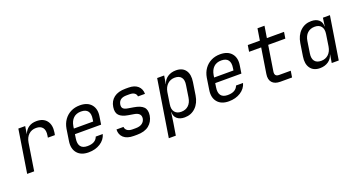

<svg xmlns="http://www.w3.org/2000/svg" viewBox="-49 -1417 4299 2315"><g transform="rotate(-20 2100.0 -260.0)"><path d="M67 0 154 -550H242L226 -450Q270 -560 389 -560Q476 -560 518.5 -505.5Q561 -451 547 -358L541 -325H451L455 -350Q466 -415 440 -449.5Q414 -484 356 -484Q299 -484 261 -449Q223 -414 212 -350L157 0Z M854 10Q757 10 709 -47.5Q661 -105 676 -200L699 -350Q710 -414 743.5 -461Q777 -508 828.5 -534Q880 -560 945 -560Q1043 -560 1091 -502.5Q1139 -445 1123 -350L1108 -253H772L764 -200Q754 -135 779.5 -100.5Q805 -66 866 -66Q971 -66 998 -140H1088Q1069 -71 1005 -30.5Q941 10 854 10ZM783 -321H1031L1035 -350Q1046 -415 1020.5 -450Q995 -485 933 -485Q872 -485 835 -450Q798 -415 787 -350Z M1432 10Q1347 10 1303 -29.5Q1259 -69 1262 -135H1352Q1354 -106 1377.5 -88Q1401 -70 1445 -70H1487Q1540 -70 1569.5 -92.5Q1599 -115 1605 -151Q1615 -221 1526 -236L1454 -248Q1375 -261 1341 -297Q1307 -333 1318 -403Q1329 -477 1383 -518.5Q1437 -560 1531 -560H1569Q1648 -560 1690 -522Q1732 -484 1732 -421H1642Q1640 -447 1618.5 -463.5Q1597 -480 1556 -480H1518Q1467 -480 1440.5 -460Q1414 -440 1408 -402Q1403 -368 1419.5 -351Q1436 -334 1478 -327L1550 -315Q1636 -301 1671.5 -264Q1707 -227 1696 -155Q1683 -79 1627.5 -34.5Q1572 10 1474 10Z M1819 180 1935 -550H2025L2008 -445H2010Q2025 -499 2070.5 -529.5Q2116 -560 2178 -560Q2261 -560 2300 -505.5Q2339 -451 2324 -356L2299 -195Q2284 -100 2227 -45Q2170 10 2087 10Q2025 10 1989.5 -21Q1954 -52 1956 -105H1953L1935 20L1909 180ZM2070 -68Q2127 -68 2163.5 -102Q2200 -136 2210 -200L2233 -350Q2244 -414 2218 -448Q2192 -482 2135 -482Q2080 -482 2042 -447Q2004 -412 1993 -350L1970 -200Q1960 -138 1987.5 -103Q2015 -68 2070 -68Z M2654 10Q2557 10 2509 -47.5Q2461 -105 2476 -200L2499 -350Q2510 -414 2543.5 -461Q2577 -508 2628.5 -534Q2680 -560 2745 -560Q2843 -560 2891 -502.5Q2939 -445 2923 -350L2908 -253H2572L2564 -200Q2554 -135 2579.5 -100.5Q2605 -66 2666 -66Q2771 -66 2798 -140H2888Q2869 -71 2805 -30.5Q2741 10 2654 10ZM2583 -321H2831L2835 -350Q2846 -415 2820.5 -450Q2795 -485 2733 -485Q2672 -485 2635 -450Q2598 -415 2587 -350Z M3316 0Q3245 0 3211.5 -38Q3178 -76 3189 -145L3240 -468H3085L3098 -550H3253L3277 -700H3367L3343 -550H3563L3550 -468H3330L3279 -145Q3269 -82 3329 -82H3479L3466 0Z M3823 10Q3741 10 3701 -45Q3661 -100 3676 -194L3701 -355Q3716 -450 3773.5 -505Q3831 -560 3914 -560Q3976 -560 4011 -529Q4046 -498 4044 -445H4047L4062 -550H4152L4065 0H3975L3992 -105H3990Q3975 -51 3930 -20.5Q3885 10 3823 10ZM3866 -68Q3922 -68 3959.5 -103Q3997 -138 4007 -200L4030 -350Q4040 -412 4013.5 -447Q3987 -482 3931 -482Q3874 -482 3837 -448Q3800 -414 3790 -350L3767 -200Q3757 -136 3783 -102Q3809 -68 3866 -68Z"/></g></svg>

Font: NKDuy Mono
Style: Italic
Weight: 400
Italic angle: -9°
Monospace: yes
Designer: NKDuy
Foundry: NKDuy
Version: Version 2.251; ttfautohint (v1.8.4.7-5d5b)